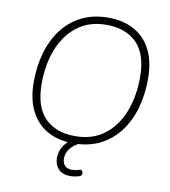

<svg xmlns="http://www.w3.org/2000/svg" viewBox="-96 -795 943 1066"><g transform="rotate(10 375.5 -261.5)"><path d="M357 8Q273 8 211.5 -26Q150 -60 116 -126.5Q82 -193 82 -289Q82 -378 104 -455Q126 -532 170 -590Q214 -648 279 -680.5Q344 -713 429 -713Q513 -713 575 -679Q637 -645 670.5 -579Q704 -513 704 -416Q704 -327 682 -250Q660 -173 616 -115Q572 -57 507.5 -24.5Q443 8 357 8ZM359 -33Q457 -33 523.5 -83.5Q590 -134 624.5 -221Q659 -308 659 -416Q659 -546 597.5 -609Q536 -672 426 -672Q329 -672 262.5 -621.5Q196 -571 161.5 -484.5Q127 -398 127 -289Q127 -159 188.5 -96Q250 -33 359 -33ZM371 190Q328 190 305 165.5Q282 141 282 103Q282 59 310.5 23.5Q339 -12 383 -31L401 0Q374 11 356.5 26.5Q339 42 330 60.5Q321 79 321 99Q321 124 334.5 139Q348 154 376 154Q385 154 394.5 152.5Q404 151 415 147Q424 144 429 147.5Q434 151 435.5 158Q437 165 435 171.5Q433 178 427 180Q414 185 398 187.5Q382 190 371 190Z"/></g></svg>

Font: Nunito ExtraLight ExtraLight
Style: Italic
Weight: 250
Italic angle: -9°
Version: Version 3.602